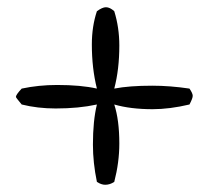

<svg xmlns="http://www.w3.org/2000/svg" viewBox="-20 -578 579 531"><path d="M24 -310Q24 -316 40 -333Q87 -343 138 -343Q204 -343 248 -333Q234 -389 234 -455Q234 -505 248 -547Q263 -558 273 -558Q284 -558 296 -547Q310 -502 310 -452Q310 -386 296 -333Q337 -341 401 -341Q450 -341 504 -333Q513 -320 513 -313Q513 -306 504 -289Q449 -276 402 -276Q341 -276 296 -289Q310 -246 310 -181Q310 -129 296 -75Q284 -67 271 -67Q260 -67 248 -75Q237 -128 237 -178Q237 -244 248 -289Q198 -278 134 -278Q84 -278 40 -289Q24 -308 24 -310Z"/></svg>

Font: Gorditas
Style: Regular
Weight: 400
Designer: Gustavo Dipre (gbrenda1987@gmail.com)
Foundry: Gustavo Dipre (gbrenda1987@gmail.com)
Version: Version 1.001